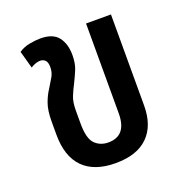

<svg xmlns="http://www.w3.org/2000/svg" viewBox="-103 -614 683 717"><g transform="rotate(-20 239.0 -256.0)"><path d="M239 11Q154 11 110 -33.5Q66 -78 66 -165V-217Q66 -261 76 -288.5Q86 -316 99 -335Q112 -356 121.5 -372.5Q131 -389 131 -410Q131 -429 123 -437Q115 -445 103 -445Q86 -445 65 -432L46 -501Q65 -514 89 -518.5Q113 -523 132 -523Q182 -523 203 -495.5Q224 -468 224 -424Q224 -391 214.5 -368Q205 -345 194 -323Q182 -300 173.5 -279Q165 -258 165 -224V-173Q165 -113 186 -92Q207 -71 239 -71Q312 -71 312 -160V-517H411V-155Q411 -75 367 -32Q323 11 239 11Z"/></g></svg>

Font: Noto Sans Thai UI Cond Med
Style: Regular
Weight: 500
Width: 3
Designer: Monotype Design Team
Foundry: Monotype Imaging Inc.
Version: Version 2.000; ttfautohint (v1.8.4.7-5d5b)